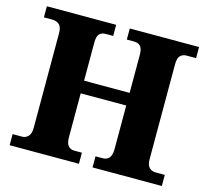

<svg xmlns="http://www.w3.org/2000/svg" viewBox="-103 -834 1035 953"><g transform="rotate(15 414.5 -357.0)"><path d="M24 0V-57H72Q91 -57 104 -70.5Q117 -84 117 -114V-600Q117 -633 102.5 -645Q88 -657 67 -657H24V-714H380V-657H340Q321 -657 309.5 -645Q298 -633 298 -601V-405H532V-599Q532 -633 520 -645Q508 -657 486 -657H450V-714H806V-657H758Q738 -657 725.5 -645Q713 -633 713 -599V-113Q713 -83 726 -70Q739 -57 758 -57H806V0H450V-57H487Q508 -57 520 -71Q532 -85 532 -117V-340H298V-114Q298 -84 309.5 -70.5Q321 -57 340 -57H380V0Z"/></g></svg>

Font: Noto Serif Tamil ExtraBold
Style: Regular
Weight: 800
Designer: Indian Type Foundry, Tom Grace, and the Monotype Design Team
Foundry: Monotype Imaging Inc.
Version: Version 2.004; ttfautohint (v1.8.4.7-5d5b)